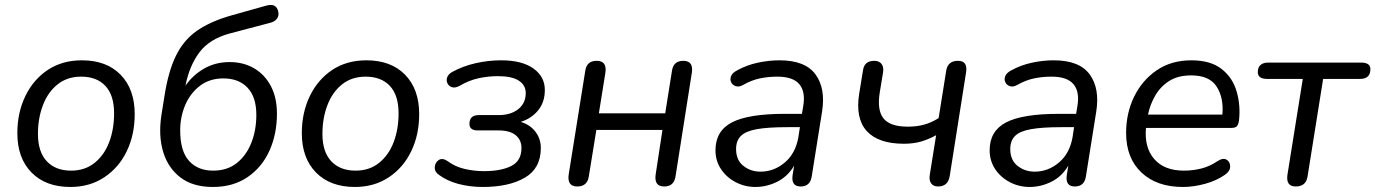

<svg xmlns="http://www.w3.org/2000/svg" viewBox="-20 -735 5473 764"><path d="M260 9Q162 9 105.5 -48.5Q49 -106 49 -205Q49 -287 81 -353Q113 -419 170.5 -457Q228 -495 306 -495Q404 -495 460 -437.5Q516 -380 516 -281Q516 -199 484.5 -133.5Q453 -68 395 -29.5Q337 9 260 9ZM263 -56Q318 -56 356.5 -87Q395 -118 414.5 -169.5Q434 -221 434 -284Q434 -356 399.5 -393Q365 -430 303 -430Q248 -430 209.5 -399.5Q171 -369 151 -317Q131 -265 131 -202Q131 -131 166 -93.5Q201 -56 263 -56Z M827 9Q748 9 698.5 -28.5Q649 -66 629.5 -130Q610 -194 622 -275L634 -350Q649 -449 679.5 -512Q710 -575 763.5 -612.5Q817 -650 902 -674L1041 -713Q1079 -723 1087 -690Q1091 -674 1083 -662Q1075 -650 1058 -645L895 -602Q813 -580 773 -526Q733 -472 718 -394Q747 -436 792 -462Q837 -488 894 -488Q949 -488 991.5 -463Q1034 -438 1058 -392Q1082 -346 1082 -283Q1082 -202 1052.5 -136Q1023 -70 965.5 -30.5Q908 9 827 9ZM828 -56Q884 -56 922 -86Q960 -116 980 -166.5Q1000 -217 1000 -278Q1000 -349 965 -386Q930 -423 869 -423Q814 -423 775.5 -393.5Q737 -364 717 -317Q697 -270 697 -216Q697 -134 732 -95Q767 -56 828 -56Z M1392 9Q1294 9 1237.5 -48.5Q1181 -106 1181 -205Q1181 -287 1213 -353Q1245 -419 1302.5 -457Q1360 -495 1438 -495Q1536 -495 1592 -437.5Q1648 -380 1648 -281Q1648 -199 1616.5 -133.5Q1585 -68 1527 -29.5Q1469 9 1392 9ZM1395 -56Q1450 -56 1488.5 -87Q1527 -118 1546.5 -169.5Q1566 -221 1566 -284Q1566 -356 1531.5 -393Q1497 -430 1435 -430Q1380 -430 1341.5 -399.5Q1303 -369 1283 -317Q1263 -265 1263 -202Q1263 -131 1298 -93.5Q1333 -56 1395 -56Z M1901 9Q1850 9 1804.5 -3Q1759 -15 1727 -39Q1709 -51 1710 -69.5Q1711 -88 1725.5 -98Q1740 -108 1761 -94Q1790 -72 1828 -63Q1866 -54 1906 -54Q1974 -54 2014.5 -74.5Q2055 -95 2055 -146Q2055 -178 2032 -197Q2009 -216 1964 -216H1881Q1848 -216 1848 -242Q1848 -277 1885 -277H1964Q2012 -277 2042 -300.5Q2072 -324 2072 -365Q2072 -396 2044.5 -414Q2017 -432 1961 -432Q1922 -432 1883.5 -423.5Q1845 -415 1808 -393Q1791 -384 1778.5 -388Q1766 -392 1760.5 -403.5Q1755 -415 1759.5 -427.5Q1764 -440 1780 -449Q1822 -472 1872.5 -483.5Q1923 -495 1974 -495Q2057 -495 2102.5 -462.5Q2148 -430 2148 -377Q2148 -328 2121 -295.5Q2094 -263 2052 -250Q2089 -239 2110.5 -211Q2132 -183 2132 -146Q2132 -65 2068.5 -28Q2005 9 1901 9Z M2277 7Q2236 7 2243 -41L2309 -454Q2315 -493 2354 -493Q2396 -493 2389 -446L2363 -284H2627L2654 -454Q2660 -493 2699 -493Q2740 -493 2733 -446L2668 -33Q2662 7 2623 7Q2582 7 2589 -41L2616 -218H2353L2323 -33Q2317 7 2277 7Z M2986 9Q2944 9 2907.5 -10Q2871 -29 2849 -62Q2827 -95 2827 -137Q2827 -214 2892.5 -248Q2958 -282 3102 -282H3171L3176 -312Q3186 -369 3161 -399.5Q3136 -430 3073 -430Q3037 -430 3003.5 -423Q2970 -416 2937 -397Q2921 -388 2908 -392Q2895 -396 2889.5 -407.5Q2884 -419 2889 -432Q2894 -445 2913 -455Q2951 -476 2995 -485.5Q3039 -495 3082 -495Q3184 -495 3225 -439Q3266 -383 3251 -290L3210 -33Q3204 7 3166 7Q3127 7 3134 -39L3140 -76Q3115 -33 3073 -12Q3031 9 2986 9ZM3006 -52Q3060 -52 3103 -88.5Q3146 -125 3157 -190L3163 -229H3113Q3036 -229 2991.5 -221Q2947 -213 2928 -194Q2909 -175 2909 -142Q2909 -98 2938 -75Q2967 -52 3006 -52Z M3713 7Q3694 7 3685 -5.5Q3676 -18 3680 -41L3705 -197Q3674 -180 3644 -171.5Q3614 -163 3577 -163Q3475 -163 3429 -213.5Q3383 -264 3399 -363L3414 -455Q3419 -493 3459 -493Q3478 -493 3487.5 -481Q3497 -469 3494 -448L3481 -369Q3469 -297 3495.5 -264Q3522 -231 3592 -231Q3628 -231 3657 -239Q3686 -247 3715 -265L3745 -453Q3751 -493 3792 -493Q3832 -493 3824 -446L3759 -34Q3752 7 3713 7Z M4077 9Q4035 9 3998.5 -10Q3962 -29 3940 -62Q3918 -95 3918 -137Q3918 -214 3983.5 -248Q4049 -282 4193 -282H4262L4267 -312Q4277 -369 4252 -399.5Q4227 -430 4164 -430Q4128 -430 4094.5 -423Q4061 -416 4028 -397Q4012 -388 3999 -392Q3986 -396 3980.5 -407.5Q3975 -419 3980 -432Q3985 -445 4004 -455Q4042 -476 4086 -485.5Q4130 -495 4173 -495Q4275 -495 4316 -439Q4357 -383 4342 -290L4301 -33Q4295 7 4257 7Q4218 7 4225 -39L4231 -76Q4206 -33 4164 -12Q4122 9 4077 9ZM4097 -52Q4151 -52 4194 -88.5Q4237 -125 4248 -190L4254 -229H4204Q4127 -229 4082.5 -221Q4038 -213 4019 -194Q4000 -175 4000 -142Q4000 -98 4029 -75Q4058 -52 4097 -52Z M4687 9Q4583 9 4522 -48.5Q4461 -106 4461 -206Q4461 -285 4493 -350.5Q4525 -416 4583 -455.5Q4641 -495 4721 -495Q4797 -495 4841 -460.5Q4885 -426 4901 -370.5Q4917 -315 4910 -254Q4907 -237 4900.5 -231.5Q4894 -226 4879 -226H4540Q4533 -148 4573 -102Q4613 -56 4691 -56Q4727 -56 4760.5 -64.5Q4794 -73 4825 -94Q4847 -108 4861 -99.5Q4875 -91 4875 -72.5Q4875 -54 4855 -40Q4821 -16 4775 -3.5Q4729 9 4687 9ZM4720 -435Q4667 -435 4632 -412.5Q4597 -390 4576.5 -354Q4556 -318 4548 -279H4844Q4850 -345 4821.5 -390Q4793 -435 4720 -435Z M5136 7Q5096 7 5103 -40L5164 -421H5022Q4985 -421 4985 -448Q4985 -467 4996 -476.5Q5007 -486 5026 -486H5396Q5433 -486 5433 -460Q5433 -421 5392 -421H5245L5183 -33Q5177 7 5136 7Z"/></svg>

Font: Nunito
Style: Italic
Weight: 400
Italic angle: -9°
Designer: Vernon Adams
Foundry: Vernon Adams
Version: Version 3.601; ttfautohint (v1.8.2.53-6de2)